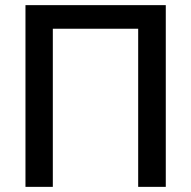

<svg xmlns="http://www.w3.org/2000/svg" viewBox="-20 -727 744 747"><path d="M625 0H517.6V-615.2H185.5V0H79.1V-707H625Z"/></svg>

Font: Pretendard Medium
Style: Regular
Weight: 500
Designer: Base glyphs from Inter by Rasmus Andersson; Hangeul glyphs from Noto Sans CJK(Source Han Sans) by Jang Soo-young and Kan
Foundry: Kil Hyung-jin
Version: Version 1.309